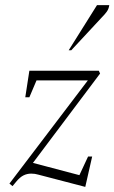

<svg xmlns="http://www.w3.org/2000/svg" viewBox="-20 -727 448 752"><path d="M29 2 17 -8 324 -412H123L95 -346H79L95 -450H367L372 -439L109 -89L291 -41L325 -114H341L314 5L130 -43Q117 -47 102 -47Q86 -47 72 -40Q58 -33 44 -16ZM249 -530 360 -707H408Q406 -692 398 -681Q390 -670 377 -657L259 -530Z"/></svg>

Font: Spectral ExtraLight
Style: Italic
Weight: 275
Italic angle: -10°
Designer: Jean-Baptiste Levee
Foundry: Production Type
Version: Version 2.001